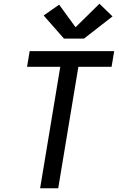

<svg xmlns="http://www.w3.org/2000/svg" viewBox="-20 -1009 640 1029"><path d="M195 0 303 -651H125L139 -735H592L578 -651H400L292 0ZM323 -802 214 -926 297 -984 385 -863 513 -989 583 -921 430 -802Z"/></svg>

Font: Iosevka Curly Medium Extended
Style: Italic
Weight: 500
Width: 7
Italic angle: -9°
Monospace: yes
Designer: Belleve Invis
Foundry: Belleve Invis
Version: Version 11.1.0; ttfautohint (v1.8.3)